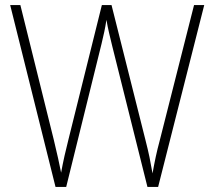

<svg xmlns="http://www.w3.org/2000/svg" viewBox="-20 -734 841 754"><path d="M782 -714 601 0H559L421 -552Q414 -581 408.5 -604Q403 -627 398 -656Q394 -630 389.5 -609Q385 -588 379 -563L240 0H198L20 -714H60L191 -186Q201 -144 208 -113Q215 -82 220 -56Q226 -89 233.5 -122.5Q241 -156 249 -187L380 -714H418L551 -185Q561 -146 567 -117Q573 -88 579 -53Q585 -87 591.5 -117.5Q598 -148 608 -185L742 -714Z"/></svg>

Font: Noto Sans Arabic UI SmCn XLt
Style: Regular
Weight: 200
Width: 4
Designer: Monotype Design Team, Nadine Chahine and Nizar Qandah
Foundry: Monotype Imaging Inc.
Version: Version 2.010; ttfautohint (v1.8.4.7-5d5b)